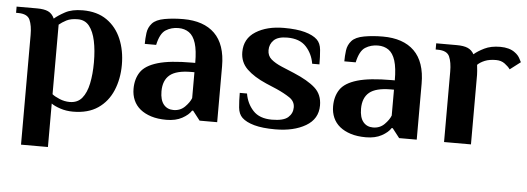

<svg xmlns="http://www.w3.org/2000/svg" viewBox="-46 -607 2537 924"><g transform="rotate(5 1222.5 -145.0)"><path d="M80 190V-340Q80 -385 68 -412.5Q56 -440 11 -440H1V-470H100Q134 -470 153.5 -461Q173 -452 184 -428Q202 -444 235 -462Q268 -480 320 -480Q390 -480 436.5 -447.5Q483 -415 506.5 -359.5Q530 -304 530 -235Q530 -167 506.5 -111Q483 -55 435.5 -22.5Q388 10 315 10Q282 10 253.5 0.5Q225 -9 210 -20V190ZM295 -35Q333 -35 354.5 -61Q376 -87 385.5 -132.5Q395 -178 395 -235Q395 -293 385.5 -338Q376 -383 355.5 -409Q335 -435 300 -435Q266 -435 245 -424Q224 -413 210 -401V-65Q222 -55 246 -45Q270 -35 295 -35Z M766 10Q724 10 692.5 0Q661 -10 639.5 -27.5Q618 -45 607 -70Q596 -95 596 -125Q596 -173 618.5 -206.5Q641 -240 700 -257.5Q759 -275 866 -275H881Q881 -335 870 -370Q859 -405 837.5 -420Q816 -435 786 -435Q752 -435 725 -418Q698 -401 686 -345H631Q631 -371 634.5 -398Q638 -425 656 -445Q674 -465 715.5 -472.5Q757 -480 806 -480Q855 -480 893 -467Q931 -454 957.5 -428Q984 -402 997.5 -362.5Q1011 -323 1011 -270V0H926L891 -45H886Q873 -24 842 -7Q811 10 766 10ZM796 -40Q829 -40 851 -62Q873 -84 881 -105V-230H866Q794 -230 762.5 -204Q731 -178 731 -125Q731 -83 748.5 -61.5Q766 -40 796 -40Z M1292 10Q1230 10 1190.5 -1Q1151 -12 1131 -31Q1113 -48 1110 -80Q1107 -112 1107 -150H1142Q1150 -102 1181 -68.5Q1212 -35 1272 -35Q1328 -35 1350 -54.5Q1372 -74 1372 -103Q1372 -132 1346 -149.5Q1320 -167 1282 -184L1230 -206Q1170 -232 1136 -265Q1102 -298 1102 -347Q1102 -412 1156 -446Q1210 -480 1292 -480Q1354 -480 1393.5 -469Q1433 -458 1453 -439Q1471 -422 1474 -390Q1477 -358 1477 -320H1442Q1434 -368 1403 -401.5Q1372 -435 1312 -435Q1267 -435 1247 -415.5Q1227 -396 1227 -367Q1227 -340 1246 -323.5Q1265 -307 1298 -293L1358 -268Q1427 -239 1462 -207.5Q1497 -176 1497 -123Q1497 -58 1439 -24Q1381 10 1292 10Z M1730 10Q1688 10 1656.5 0Q1625 -10 1603.5 -27.5Q1582 -45 1571 -70Q1560 -95 1560 -125Q1560 -173 1582.5 -206.5Q1605 -240 1664 -257.5Q1723 -275 1830 -275H1845Q1845 -335 1834 -370Q1823 -405 1801.5 -420Q1780 -435 1750 -435Q1716 -435 1689 -418Q1662 -401 1650 -345H1595Q1595 -371 1598.5 -398Q1602 -425 1620 -445Q1638 -465 1679.5 -472.5Q1721 -480 1770 -480Q1819 -480 1857 -467Q1895 -454 1921.5 -428Q1948 -402 1961.5 -362.5Q1975 -323 1975 -270V0H1890L1855 -45H1850Q1837 -24 1806 -7Q1775 10 1730 10ZM1760 -40Q1793 -40 1815 -62Q1837 -84 1845 -105V-230H1830Q1758 -230 1726.5 -204Q1695 -178 1695 -125Q1695 -83 1712.5 -61.5Q1730 -40 1760 -40Z M2107 0V-340Q2107 -385 2095 -412.5Q2083 -440 2038 -440H2028V-470H2127Q2161 -470 2180.5 -461.5Q2200 -453 2211 -433Q2229 -449 2260.5 -464.5Q2292 -480 2337 -480Q2359 -480 2377 -475Q2395 -470 2408 -460Q2425 -448 2433.5 -431Q2442 -414 2442 -415L2391 -376Q2382 -389 2364.5 -402Q2347 -415 2322 -415Q2290 -415 2268 -406Q2246 -397 2233 -384Q2235 -366 2236 -355Q2237 -344 2237 -336V0Z"/></g></svg>

Font: El Messiri
Style: Regular
Weight: 400
Designer: Mohamed Gaber
Foundry: Kief Type Foundry
Version: Version 2.020